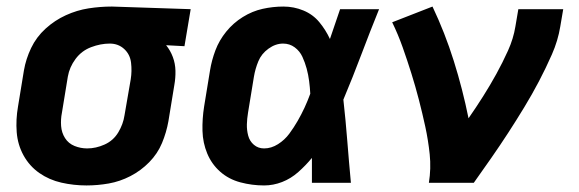

<svg xmlns="http://www.w3.org/2000/svg" viewBox="-20 -558 1768 586"><path d="M244 8Q278 8 312 2Q346 -4 378 -20.5Q410 -37 435.5 -63Q461 -89 474.5 -121.5Q488 -154 494 -188L512 -298Q516 -320 515.5 -342Q515 -364 507.5 -384Q500 -404 487 -420L543 -417L562 -530L322 -538H321Q286 -538 250.5 -532.5Q215 -527 181 -511.5Q147 -496 119 -470.5Q91 -445 75 -411.5Q59 -378 53 -343L35 -233Q28 -193 31 -154.5Q34 -116 52 -83.5Q70 -51 100 -30Q130 -9 167.5 -0.5Q205 8 244 8ZM246 -105Q226 -105 207.5 -112.5Q189 -120 178.5 -136.5Q168 -153 166.5 -173.5Q165 -194 169 -214L187 -324Q192 -353 210.5 -378Q229 -403 258 -414Q287 -425 315 -425Q341 -425 359 -408.5Q377 -392 380 -366.5Q383 -341 379 -316L360 -206Q356 -179 341 -154Q326 -129 299.5 -117Q273 -105 246 -105Z M786 8Q814 8 841 -2.5Q868 -13 890.5 -33Q913 -53 932 -76Q932 -38 932 0H1051Q1045 -64 1040 -127.5Q1035 -191 1028 -254Q1057 -323 1083 -392Q1109 -461 1137 -530H1018Q1002 -484 987 -439Q974 -467 954.5 -490.5Q935 -514 906 -526Q877 -538 845 -538Q813 -538 781.5 -531Q750 -524 721 -506Q692 -488 670.5 -461.5Q649 -435 637.5 -404.5Q626 -374 621 -343L603 -233Q597 -195 598 -158.5Q599 -122 612.5 -89.5Q626 -57 652 -34Q678 -11 713.5 -1.5Q749 8 786 8ZM786 -105Q768 -105 755 -116Q742 -127 737.5 -144Q733 -161 733.5 -178.5Q734 -196 737 -214L755 -324Q759 -348 768.5 -371Q778 -394 799.5 -409.5Q821 -425 844 -425Q864 -425 879.5 -413.5Q895 -402 903 -384.5Q911 -367 916 -348.5Q921 -330 923.5 -310.5Q926 -291 927 -272Q919 -250 909.5 -229.5Q900 -209 888.5 -189Q877 -169 863 -150Q849 -131 828.5 -118Q808 -105 786 -105Z M1289 0H1426Q1453 -38 1479.5 -76Q1506 -114 1531 -152.5Q1556 -191 1580 -230.5Q1604 -270 1625 -310Q1646 -350 1664.5 -392Q1683 -434 1690 -477L1699 -530H1562L1553 -477Q1547 -440 1530.5 -403.5Q1514 -367 1495 -332.5Q1476 -298 1454.5 -264Q1433 -230 1410 -197Q1392 -286 1365 -372Q1338 -458 1300 -538L1177 -490Q1195 -453 1209 -413.5Q1223 -374 1235.5 -334Q1248 -294 1258.5 -253.5Q1269 -213 1278 -171.5Q1287 -130 1291.5 -87Q1296 -44 1289 0Z"/></svg>

Font: Iosevka Sparkle XBdObl
Style: Regular
Weight: 800
Italic angle: -9°
Designer: Belleve Invis
Foundry: Belleve Invis
Version: Version 4.5.0; ttfautohint (v1.8.3)